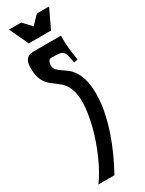

<svg xmlns="http://www.w3.org/2000/svg" viewBox="-219 -859 672 889"><g transform="rotate(-30 117.5 -414.0)"><path d="M120.6 -617.2Q109.4 -617.2 105 -607.7Q100.6 -598.1 100.6 -588.4Q100.6 -572.8 109.1 -563.2Q117.7 -553.7 130.9 -544.9Q144 -536.1 158.9 -525.1Q173.8 -514.2 187 -494.9Q200.2 -475.6 208.7 -445.3Q217.3 -415 217.3 -368.2Q217.3 -322.8 207.5 -274.4Q197.8 -226.1 181.4 -178Q165 -129.9 144.3 -84.5Q123.5 -39.1 101.6 0H16.1Q32.2 -21.5 48.1 -49.8Q64 -78.1 78.1 -110.1Q92.3 -142.1 104.2 -176.3Q116.2 -210.4 124.8 -244.1Q133.3 -277.8 138.2 -309.8Q143.1 -341.8 143.1 -369.1Q143.1 -400.9 137.5 -422.4Q131.8 -443.8 122.8 -458.7Q113.8 -473.6 102.1 -483.9Q90.3 -494.1 78.4 -502.9Q66.4 -511.7 54.7 -521Q43 -530.3 33.9 -543.7Q24.9 -557.1 19.3 -576.2Q13.7 -595.2 13.7 -623.5Q13.7 -635.7 15.9 -646.7Q18.1 -657.7 23.4 -665.8Q28.8 -673.8 37.8 -678.7Q46.9 -683.6 61 -683.6H210.4Q209.5 -647.5 212.6 -616.5Q215.8 -585.4 222.2 -549.8L201.7 -545.4Q196.8 -570.3 193.4 -584.7Q189.9 -599.1 182.6 -606.4Q175.3 -613.8 161.1 -615.5Q147 -617.2 120.6 -617.2ZM182.6 -727.1H63.5L16.1 -828.1H81.1L122.6 -784.2L165.5 -828.1H230.5Z"/></g></svg>

Font: XAYAX
Style: Regular
Weight: 400
Designer: Peter Wiegel
Foundry: Peter Wiegel
Version: Version 1.000 2009 initial release